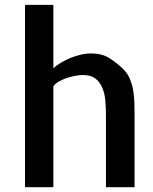

<svg xmlns="http://www.w3.org/2000/svg" viewBox="-20 -779 635 799"><path d="M540 0H420.9V-299.8Q420.9 -333 418 -363.3Q415 -393.6 404.3 -417Q393.6 -440.4 375 -453.6Q356.4 -466.8 323.2 -466.8Q312.5 -466.8 295.4 -463.9Q278.3 -460.9 260.3 -455.1Q242.2 -449.2 226.1 -440.4Q210 -431.6 202.1 -419.9V-414.1V-412.1V-195.3V-193.4V0H84V-758.8H202.1V-495.1Q213.9 -505.9 231.9 -517.1Q250 -528.3 271.5 -537.1Q293 -545.9 315.4 -551.3Q337.9 -556.6 359.4 -556.6Q403.3 -556.6 433.6 -538.1Q463.9 -519.5 494.1 -490.2Q510.7 -473.6 520 -451.7Q529.3 -429.7 533.7 -405.8Q538.1 -381.8 539.1 -357.4Q540 -333 540 -309.6V-19.5Z"/></svg>

Font: Allerta
Style: Regular
Weight: 400
Designer: Matt McInerney
Foundry: Matt McInerney
Version: Version 1.0